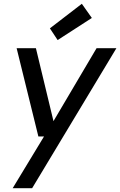

<svg xmlns="http://www.w3.org/2000/svg" viewBox="-20 -776 636 1016"><path d="M47 220 213 -54H183L68 -521H170L263 -135L491 -521H596L150 220ZM285 -564 244 -626 413 -756 466 -681Z"/></svg>

Font: DM Sans 10pt Medium
Style: Italic
Weight: 500
Italic angle: -10°
Version: Version 4.004;gftools[0.9.30]